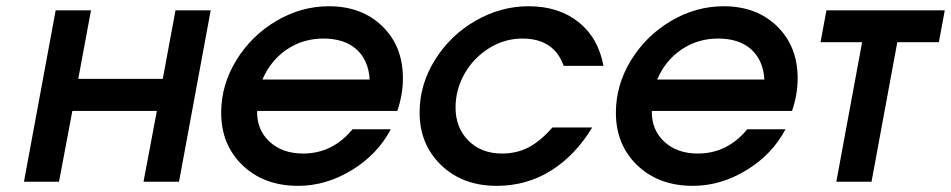

<svg xmlns="http://www.w3.org/2000/svg" viewBox="-20 -585 3061 618"><path d="M57.1 0 159.2 -551.8H272.9L231.9 -331.1H503.9L544.9 -551.8H658.2L556.2 0H441.9L484.9 -228H212.9L169.9 0Z M1114.7 -168.9H1237.8Q1195.3 -87.9 1112.3 -37.4Q1029.3 13.2 939.9 13.2Q829.6 13.2 760.7 -53Q691.9 -119.1 691.9 -222.2Q691.9 -311.5 740.5 -390.9Q789.1 -470.2 869.4 -517.6Q949.7 -564.9 1038.6 -564.9Q1144.5 -564.9 1210.7 -500.5Q1276.9 -436 1276.9 -333Q1276.9 -280.3 1258.8 -228H807.6Q806.2 -167.5 847.4 -129.2Q888.7 -90.8 955.6 -90.8Q1050.3 -90.8 1114.7 -168.9ZM824.7 -329.1H1169.9Q1166 -391.6 1127.2 -426.3Q1088.4 -460.9 1021 -460.9Q955.6 -460.9 903.6 -426Q851.6 -391.1 824.7 -329.1Z M1758.3 -174.8H1886.2Q1832 -85 1753.7 -35.9Q1675.3 13.2 1578.6 13.2Q1469.2 13.2 1399.9 -53.5Q1330.6 -120.1 1330.6 -223.1Q1330.6 -313 1380.1 -392.3Q1429.7 -471.7 1510.7 -518.3Q1591.8 -564.9 1681.6 -564.9Q1777.8 -564.9 1841.8 -514.2Q1905.8 -463.4 1922.4 -373H1794.4Q1763.2 -460.9 1661.6 -460.9Q1604 -460.9 1554 -429.7Q1503.9 -398.4 1475.1 -347.4Q1446.3 -296.4 1446.3 -238.8Q1446.3 -173.8 1487.8 -132.3Q1529.3 -90.8 1595.7 -90.8Q1643.1 -90.8 1681.2 -110.6Q1719.2 -130.4 1758.3 -174.8Z M2385.3 -168.9H2508.3Q2465.8 -87.9 2382.8 -37.4Q2299.8 13.2 2210.4 13.2Q2100.1 13.2 2031.2 -53Q1962.4 -119.1 1962.4 -222.2Q1962.4 -311.5 2011 -390.9Q2059.6 -470.2 2139.9 -517.6Q2220.2 -564.9 2309.1 -564.9Q2415 -564.9 2481.2 -500.5Q2547.4 -436 2547.4 -333Q2547.4 -280.3 2529.3 -228H2078.1Q2076.7 -167.5 2117.9 -129.2Q2159.2 -90.8 2226.1 -90.8Q2320.8 -90.8 2385.3 -168.9ZM2095.2 -329.1H2440.4Q2436.5 -391.6 2397.7 -426.3Q2358.9 -460.9 2291.5 -460.9Q2226.1 -460.9 2174.1 -426Q2122.1 -391.1 2095.2 -329.1Z M2671.9 0 2754.9 -449.2H2621.1L2640.1 -551.8H3021L3002 -449.2H2868.2L2785.2 0Z"/></svg>

Font: Involve SemiBold Oblique
Style: Italic
Weight: 600
Italic angle: -10.5°
Designer: Stefan Peev
Foundry: Context Ltd.
Version: Version 1.001